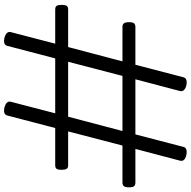

<svg xmlns="http://www.w3.org/2000/svg" viewBox="-17 -920 958 965"><g transform="rotate(-90 462.5 -437.0)"><path d="M166 20Q132 12 138 -12L197 -236H28Q15 -236 9.5 -243Q4 -250 4 -268Q4 -286 9.5 -293.5Q15 -301 28 -301H214L285 -574H115Q102 -574 97 -581.5Q92 -589 92 -606Q92 -625 97 -632Q102 -639 115 -639H302L365 -880Q371 -902 406 -894Q440 -884 434 -862L376 -639H652L715 -880Q721 -902 756 -894Q790 -884 784 -862L726 -639H898Q911 -639 916 -632Q921 -625 921 -606Q921 -589 916 -581.5Q911 -574 898 -574H709L637 -301H810Q823 -301 828.5 -293.5Q834 -286 834 -268Q834 -250 828.5 -243Q823 -236 810 -236H620L557 6Q551 27 516 20Q500 16 492.5 7.5Q485 -1 488 -12L547 -236H270L207 6Q201 27 166 20ZM287 -301H564L635 -574H359Z"/></g></svg>

Font: Playwrite BR Light
Style: Regular
Weight: 300
Version: Version 1.003